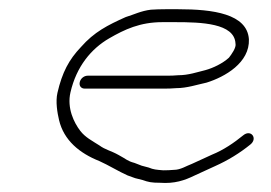

<svg xmlns="http://www.w3.org/2000/svg" viewBox="-20 -437 587 416"><path d="M163.6 -245H336.6C344.6 -245 353 -245.3 361.8 -246C385.1 -246 407.7 -253.8 427.6 -258C467.2 -270.3 521.4 -301.1 519.3 -352C515.5 -407.2 441.3 -417 366.3 -417H338.3C327.6 -417 317.2 -416.7 307 -416C285.5 -413.4 270.9 -405.7 252.3 -400C213.3 -382.5 184.1 -367.8 155.3 -335C129.3 -307.7 114.7 -280.1 104.5 -236C100 -216.8 104.3 -192.3 107.9 -177C118.2 -133 152.4 -105 195.3 -88C214.1 -79.7 238 -65 256.2 -57L272.8 -51L288.8 -47C301.1 -42.6 308.1 -41 326.5 -41C358.2 -38.7 379.7 -46 402.2 -57L445.8 -77C474 -89.6 499.5 -105.3 522.6 -124C539 -137.3 523.7 -157.3 507.2 -144C487.2 -127.7 464.3 -112 439.5 -102L395.9 -82C383.8 -77.6 371.3 -69 356.9 -69C349.4 -68.3 341.7 -68 333.7 -68C318.2 -69.3 313 -69.5 302.1 -74L287 -78C281.5 -80 276.3 -82 271.4 -84C255.6 -88.2 253.9 -92.2 237.3 -101C219.9 -110.8 208.5 -112.2 195.2 -122C179.2 -132.2 164.7 -139.5 153.9 -153.5C140.5 -171 124.7 -202.5 132.7 -237C145.6 -292.9 177.7 -331.5 216.7 -354C250 -373.2 283.4 -389 331.8 -389H359.8C416 -389 487.8 -386.8 490.2 -343C492.6 -334 481.2 -318.6 476 -312C462.8 -299.8 441.8 -289.6 424.8 -285C407.2 -280.8 388.4 -274 366.3 -274C358.1 -273.3 350.4 -273 343 -273H170C162.1 -273 154.6 -267 152.8 -259C151 -251.1 155.6 -245 163.6 -245Z"/></svg>

Font: HoneyBee
Style: XLitIt
Weight: 200
Foundry: Cannot Into Space Fonts
Version: Version 0.89